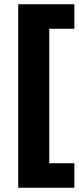

<svg xmlns="http://www.w3.org/2000/svg" viewBox="-20 -760 368 900"><path d="M65.3 120V-740H328.5V-625.2H210.9V5.2H328.5V120Z"/></svg>

Font: Encode Sans SC Condensed Thin
Style: Regular
Weight: 100
Width: 3
Designer: Multiple Designers
Foundry: Impallari Type
Version: Version 3.002